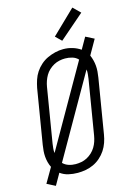

<svg xmlns="http://www.w3.org/2000/svg" viewBox="-152 -1051 812 1174"><g transform="rotate(-15 254.5 -463.5)"><path d="M50 50 -3 23 51 -70Q43 -86 38.5 -103.5Q34 -121 32.5 -139Q31 -157 32.5 -175.5Q34 -194 37 -213L94 -558Q99 -583 107 -607.5Q115 -632 129.5 -654Q144 -676 164.5 -694Q185 -712 209 -723Q233 -734 258 -740Q283 -746 309 -746Q339 -746 367 -737.5Q395 -729 418 -713L459 -785L512 -758L459 -665Q466 -649 470.5 -631.5Q475 -614 476.5 -596Q478 -578 476.5 -559.5Q475 -541 472 -522L415 -177Q411 -152 402.5 -127.5Q394 -103 379.5 -81Q365 -59 344.5 -41Q324 -23 300 -12Q276 -1 250.5 3.5Q225 8 201 8Q171 8 142.5 1.5Q114 -5 91 -22ZM94 -146 387 -659Q372 -675 350 -681.5Q328 -688 305 -688Q287 -688 268.5 -684Q250 -680 233.5 -671Q217 -662 202.5 -648.5Q188 -635 178.5 -618.5Q169 -602 163 -584.5Q157 -567 154 -549L97 -204Q95 -189 93.5 -174.5Q92 -160 94 -146ZM202 -47Q220 -47 238.5 -50.5Q257 -54 274 -63Q291 -72 305.5 -85.5Q320 -99 330 -115.5Q340 -132 346 -150Q352 -168 355 -186L412 -531Q414 -546 415.5 -560.5Q417 -575 415 -589L122 -76Q137 -61 158 -54Q179 -47 202 -47ZM317 -797 280 -833 429 -977 474 -933Z"/></g></svg>

Font: Iosevka Curly Light Oblique
Style: Regular
Weight: 300
Italic angle: -9°
Monospace: yes
Designer: Belleve Invis
Foundry: Belleve Invis
Version: Version 11.1.0; ttfautohint (v1.8.3)